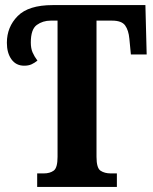

<svg xmlns="http://www.w3.org/2000/svg" viewBox="-20 -734 599 754"><path d="M126 0H439V-53H415Q391 -53 375 -63.5Q359 -74 359 -118V-653H420Q458 -653 471.5 -634Q485 -615 488 -582L494 -520H556L551 -714H187Q92 -714 49.5 -671Q7 -628 7 -566Q7 -526 25 -501Q43 -476 75 -476Q92 -476 104 -481.5Q116 -487 127 -496Q115 -512 108 -528Q101 -544 101 -567Q101 -619 124.5 -636Q148 -653 179 -653H206V-118Q206 -75 191 -64Q176 -53 152 -53H126Z"/></svg>

Font: Noto Serif ExtraCondensed Extra
Style: Regular
Weight: 800
Width: 3
Designer: Monotype Design Team
Foundry: Monotype Imaging Inc.
Version: Version 1.002